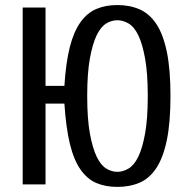

<svg xmlns="http://www.w3.org/2000/svg" viewBox="-20 -730 745 760"><path d="M69.8 0V-700.2H160.2V-390.1H234.9Q240.7 -481.9 256.3 -543.5Q272 -605 298.6 -642.1Q325.2 -679.2 361.6 -694.6Q397.9 -710 444.8 -710Q493.7 -710 532.7 -692.9Q571.8 -675.8 598.9 -635Q626 -594.2 640.4 -524.7Q654.8 -455.1 654.8 -350.1Q654.8 -245.1 640.4 -175.5Q626 -106 598.9 -64.9Q571.8 -23.9 533 -7.1Q494.1 9.8 444.8 9.8Q397.9 9.8 361.6 -5.6Q325.2 -21 298.6 -59.1Q272 -97.2 256.6 -160.6Q241.2 -224.1 234.9 -319.8H160.2V0ZM325.2 -350.1Q325.2 -260.3 335.7 -202.1Q346.2 -144 362.5 -110.1Q378.9 -76.2 400.4 -63Q421.9 -49.8 444.8 -49.8Q466.8 -49.8 489 -63Q511.2 -76.2 527.6 -110.1Q543.9 -144 554.4 -201.9Q564.9 -259.8 564.9 -350.1Q564.9 -439.9 554.4 -498Q543.9 -556.2 527.6 -590.1Q511.2 -624 489 -637Q466.8 -649.9 444.8 -649.9Q421.9 -649.9 400.4 -637Q378.9 -624 362.5 -590.1Q346.2 -556.2 335.7 -498Q325.2 -439.9 325.2 -350.1Z"/></svg>

Font: 
Style: .
Weight: 400
Designer: Jovanny Lemonad
Foundry: Jovanny Lemonad
Version: Version 1.002